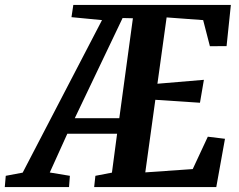

<svg xmlns="http://www.w3.org/2000/svg" viewBox="-114 -763 975 783"><path d="M-94.5 0 -90.5 -46 -21.5 -59 302 -681 177.5 -693 185 -743H827.5L810 -575L742 -574.5L714.5 -681L565.5 -692L528 -421.5L717.5 -437.5L701.5 -344L519.5 -356L478.5 -60L672 -73.5L733.5 -205.5L803.5 -197L768 0H270L275 -46L342.5 -59L363.5 -217.5H160.5L89 -59.5L171 -46L167.5 0ZM191 -281H372.5L428 -688.5L386 -689.5Z"/></svg>

Font: Merriweather 24pt SemiCondensed
Style: Bold Italic
Weight: 700
Width: 4
Italic angle: -7.8°
Designer: Eben Sorkin
Foundry: Eben Sorkin
Version: Version 2.101